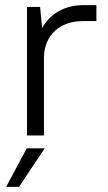

<svg xmlns="http://www.w3.org/2000/svg" viewBox="-20 -527 420 747"><path d="M85 -500H136L144 -418Q168 -461 209.5 -484Q251 -507 305 -507H355V-445H305Q235 -445 194 -407Q153 -369 151 -306V0H85ZM84 50H154L54 200H4Z"/></svg>

Font: Retni Sans
Style: Regular
Weight: 400
Designer: Vitaly Kuzmin
Foundry: ParaType Ltd.
Version: Version 1.00;March 2, 2019;FontCreator 11.5.0.2425 64-bit; t